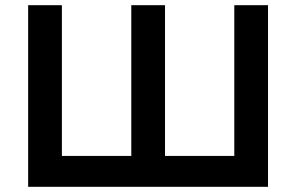

<svg xmlns="http://www.w3.org/2000/svg" viewBox="-20 -720 1141 740"><path d="M88.5 0V-700H218.5V-119H486V-700H616V-119H883V-700H1013V0Z"/></svg>

Font: Geologica Roman Medium
Style: Regular
Weight: 500
Designer: Sindre Bremnes, Frode Helland
Foundry: Monokrom Skriftforlag AS
Version: Version 1.010;gftools[0.9.28]